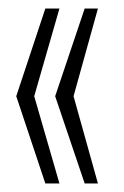

<svg xmlns="http://www.w3.org/2000/svg" viewBox="-20 -530 291 449"><path d="M86 -101 18 -305 86 -510H119L60 -305L119 -101ZM178 -101 109 -305 178 -510H209L152 -305L209 -101Z"/></svg>

Font: Saira UltraCondensed ExtraLight
Style: Regular
Weight: 250
Width: 1
Designer: Hector Gatti with collaboration of the Omnibus-Type team
Foundry: Omnibus-Type
Version: Version 1.101